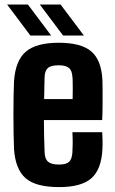

<svg xmlns="http://www.w3.org/2000/svg" viewBox="-20 -792 492 822"><path d="M233 9Q132 9 88.8 -29.8Q45.5 -68.5 40 -154.5Q39 -181.5 38.2 -220.8Q37.5 -260 37.5 -302.5Q37.5 -345 38.2 -382.8Q39 -420.5 40 -444Q46 -533 90.8 -571Q135.5 -609 231.5 -609Q328 -609 371.2 -571.5Q414.5 -534 418.5 -449Q419 -437 419.2 -408.2Q419.5 -379.5 419.2 -344Q419 -308.5 417.5 -278H168Q168 -245 168.8 -211Q169.5 -177 171 -140Q172 -111.5 186 -99.5Q200 -87.5 232.5 -87.5Q263.5 -87.5 276 -99.5Q288.5 -111.5 290 -141Q291 -155.5 291.2 -176.5Q291.5 -197.5 290 -226H417.5Q418.5 -216.5 419 -193.8Q419.5 -171 418.5 -154.5Q414.5 -67 371.5 -29Q328.5 9 233 9ZM169 -368H291Q291.5 -388.5 291.5 -408Q291.5 -427.5 291.2 -442.2Q291 -457 290 -463Q288.5 -490 275 -501.2Q261.5 -512.5 231.5 -512.5Q198 -512.5 185 -500.8Q172 -489 171 -463Q170.5 -438.5 169.8 -414.8Q169 -391 169 -368ZM250 -640 150.5 -772.5H239.5L339 -640ZM110 -640 10.5 -772.5H99.5L199 -640Z"/></svg>

Font: Big Shoulders
Style: Bold
Weight: 700
Designer: Patric King
Foundry: XO Type Co
Version: Version 2.002